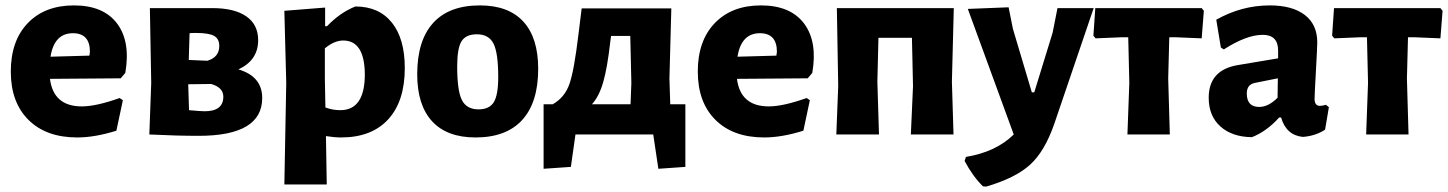

<svg xmlns="http://www.w3.org/2000/svg" viewBox="-20 -498 5362 711"><path d="M266 11Q151 11 85.5 -54Q20 -119 20 -233Q20 -347 83 -412.5Q146 -478 254 -478Q363 -478 413.5 -411Q464 -344 444 -228L427 -208L165 -206Q178 -104 283 -104Q336 -104 423 -135L435 -127L411 -14Q331 11 266 11ZM250 -375Q181 -375 167 -288L311 -292L313 -306Q313 -375 250 -375Z M533 0 540 -191 535 -468H766Q848 -468 892 -437.5Q936 -407 936 -349Q936 -275 863 -241Q951 -215 951 -135Q951 5 716 5Q635 5 533 0ZM704 -376Q689 -376 682 -375L679 -276L748 -273Q792 -286 792 -328Q792 -354 773 -365Q754 -376 704 -376ZM762 -187 677 -186 680 -90Q724 -86 738 -86Q807 -86 807 -140Q807 -174 762 -187Z M1184 -470V-401H1191Q1240 -452 1296 -474Q1383 -474 1431 -414.5Q1479 -355 1479 -246Q1479 -123 1417.5 -56Q1356 11 1243 11Q1219 11 1187 6L1190 185H1033L1040 -191L1033 -458ZM1183 -207 1185 -100Q1212 -90 1240 -90Q1331 -90 1331 -223Q1330 -348 1251 -348Q1218 -348 1183 -319Z M1757 -478Q1863 -478 1918 -418Q1973 -358 1973 -243Q1973 -119 1914 -54Q1855 11 1741 11Q1635 11 1580 -49Q1525 -109 1525 -223Q1525 -348 1584 -413Q1643 -478 1757 -478ZM1746 -371Q1705 -371 1689 -345Q1673 -319 1673 -252Q1673 -162 1690.5 -127.5Q1708 -93 1752 -93Q1792 -93 1808.5 -119.5Q1825 -146 1825 -213Q1825 -302 1807.5 -336.5Q1790 -371 1746 -371Z M1993 127V-112H2027Q2071 -137 2088.5 -186.5Q2106 -236 2122 -370L2134 -467H2466L2459 -207L2462 -112H2518V120L2418 127L2399 0H2111L2094 120ZM2240 -344Q2229 -246 2213.5 -193Q2198 -140 2172 -112H2315L2318 -191L2314 -365H2243Z M2810 11Q2695 11 2629.5 -54Q2564 -119 2564 -233Q2564 -347 2627 -412.5Q2690 -478 2798 -478Q2907 -478 2957.5 -411Q3008 -344 2988 -228L2971 -208L2709 -206Q2722 -104 2827 -104Q2880 -104 2967 -135L2979 -127L2955 -14Q2875 11 2810 11ZM2794 -375Q2725 -375 2711 -288L2855 -292L2857 -306Q2857 -375 2794 -375Z M3077 0 3084 -179 3079 -468H3512L3505 -195L3511 0H3353L3361 -179L3357 -358H3233L3229 -195L3235 0Z M3715 -471 3731 -391 3801 -156H3810L3878 -377L3896 -468H4030L3884 -39Q3849 62 3795 111.5Q3741 161 3632 193L3620 192Q3583 156 3552 98L3557 83Q3668 65 3734 0L3564 -465Z M4155 0 4162 -191 4158 -360H4133L4037 -356L4029 -366L4036 -468H4430L4438 -458L4430 -356L4334 -360H4310L4306 -207L4312 0Z M4682 -478Q4766 -478 4812 -442.5Q4858 -407 4858 -341Q4858 -324 4853 -235Q4848 -146 4848 -132Q4848 -106 4868 -106Q4877 -106 4890 -110L4901 -101L4887 -18Q4853 5 4805 9Q4743 3 4724 -63H4717Q4670 -11 4616 10Q4542 9 4499 -30Q4456 -69 4456 -136Q4456 -239 4564 -257L4713 -282V-311Q4713 -369 4656 -369Q4596 -369 4512 -315L4501 -322L4484 -425Q4578 -478 4682 -478ZM4712 -208 4627 -191Q4597 -185 4597 -152Q4597 -102 4643 -102Q4677 -102 4711 -136Z M5039 0 5046 -191 5042 -360H5017L4921 -356L4913 -366L4920 -468H5314L5322 -458L5314 -356L5218 -360H5194L5190 -207L5196 0Z"/></svg>

Font: Alegreya Sans ExtraBold
Style: Regular
Weight: 800
Designer: Juan Pablo del Peral
Foundry: Huerta Tipografica
Version: Version 2.007